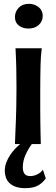

<svg xmlns="http://www.w3.org/2000/svg" viewBox="-20 -752 294 1002"><path d="M198 -500Q195 -477 193.5 -456Q192 -435 191.5 -409.5Q191 -384 190.5 -350.5Q190 -317 190 -271Q190 -225 190 -188Q190 -151 190.5 -119Q191 -87 191.5 -58.5Q192 -30 193 0H146Q129 22 114 54.5Q99 87 99 121Q99 143 108 155Q117 167 138 167Q155 167 173.5 158.5Q192 150 204 134L219 179Q203 202 178.5 216Q154 230 112 230Q82 230 61.5 222.5Q41 215 28.5 202.5Q16 190 10.5 173.5Q5 157 5 140Q5 117 13 96Q21 75 33 57Q45 39 59 24.5Q73 10 85 0H58Q59 -37 60.5 -65Q62 -93 63 -124.5Q64 -156 65 -195.5Q66 -235 66 -294Q66 -348 65 -395.5Q64 -443 61 -500ZM58 -663Q58 -691 77.5 -711.5Q97 -732 131 -732Q160 -732 181.5 -715Q203 -698 203 -669Q203 -641 182.5 -622Q162 -603 128 -603Q99 -603 78.5 -618.5Q58 -634 58 -663Z"/></svg>

Font: Cantora One
Style: Regular
Weight: 400
Designer: Pablo Impallari, Rodrigo Fuenzalida
Foundry: Pablo Impallari
Version: Version 1.002; ttfautohint (v0.8) -G 200 -r 50